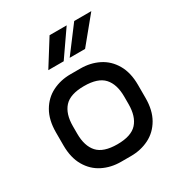

<svg xmlns="http://www.w3.org/2000/svg" viewBox="-174 -838 908 972"><g transform="rotate(-30 280.0 -352.0)"><path d="M520 -278V-202Q520 -130 491.5 -81Q463 -32 415 -8Q367 16 309 16H251Q193 16 145 -8Q97 -32 68.5 -81Q40 -130 40 -202V-278Q40 -350 68.5 -399Q97 -448 145 -472Q193 -496 251 -496H309Q367 -496 415 -472Q463 -448 491.5 -399Q520 -350 520 -278ZM280 -410Q199 -410 164.5 -372Q130 -334 130 -262V-218Q130 -146 164.5 -108Q199 -70 280 -70Q361 -70 395.5 -108Q430 -146 430 -218V-262Q430 -334 395.5 -372Q361 -410 280 -410ZM164 -570 258 -720H358L254 -570ZM289 -570 402 -720H502L379 -570Z"/></g></svg>

Font: Violet Sans
Style: Regular
Weight: 400
Designer: Calvin Waterman
Foundry: Violet Office
Version: Version 1.013